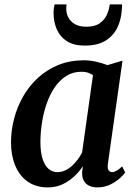

<svg xmlns="http://www.w3.org/2000/svg" viewBox="-20 -824 604 855"><path d="M460.5 -95.5Q457.5 -74 463.5 -65.8Q469.5 -57.5 479.5 -57.5Q488 -57.5 498.8 -63.5Q509.5 -69.5 524 -83L537.5 -55.5Q531.5 -46.5 514.2 -30.8Q497 -15 471.2 -2.2Q445.5 10.5 413 10.5Q381 10.5 363 -6.5Q345 -23.5 345.5 -55.5L349 -84Q334 -61 311.2 -39.2Q288.5 -17.5 259 -3.5Q229.5 10.5 193 10.5Q139.5 10.5 103 -15.5Q66.5 -41.5 47.8 -86.8Q29 -132 29 -190Q29 -243 42.8 -295.5Q56.5 -348 83.2 -394.8Q110 -441.5 149.5 -477.8Q189 -514 240.2 -534.8Q291.5 -555.5 354 -555.5Q380.5 -555.5 408.8 -549Q437 -542.5 458.5 -534L525.5 -554ZM394 -489Q384.5 -496.5 371.5 -500.5Q358.5 -504.5 343 -504.5Q305 -504.5 275.2 -485.8Q245.5 -467 223.5 -434.8Q201.5 -402.5 187.5 -361.8Q173.5 -321 166.8 -277Q160 -233 160 -191.5Q160 -146.5 169.5 -116.8Q179 -87 196 -72.2Q213 -57.5 235.5 -57.5Q253 -57.5 269.2 -64.8Q285.5 -72 299.5 -84.5Q313.5 -97 325.2 -112.5Q337 -128 345.5 -144.5ZM357 -621Q308.5 -621 278 -640.5Q247.5 -660 233 -693.2Q218.5 -726.5 218.5 -767.5Q218.5 -780 220.2 -789.2Q222 -798.5 223 -804.5H276.5Q276 -800.5 275.5 -795.5Q275 -790.5 275 -784Q275 -765 284.2 -746.8Q293.5 -728.5 313.2 -716.8Q333 -705 364.5 -705Q403 -705 424.8 -720.8Q446.5 -736.5 456.5 -759.8Q466.5 -783 468.5 -804.5H523.5Q523.5 -800 523.5 -794.8Q523.5 -789.5 522.5 -782.5Q520.5 -739.5 503.2 -702.5Q486 -665.5 450.5 -643.2Q415 -621 357 -621Z"/></svg>

Font: Merriweather 48pt SemiBold
Style: Italic
Weight: 600
Italic angle: -7.8°
Designer: Eben Sorkin
Foundry: Eben Sorkin
Version: Version 2.101